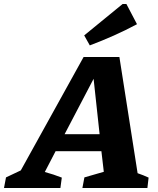

<svg xmlns="http://www.w3.org/2000/svg" viewBox="-82 -940 791 960"><path d="M606 -74Q620 -69 634.5 -63.5Q649 -58 661 -52L655 0H330L340 -53L437 -81L425 -184H196L142 -80Q164 -74 185.5 -67Q207 -60 227 -52L220 0H-62L-52 -53L22 -88L336 -655H515ZM241 -269H416L386 -546ZM367 -713 339 -763 531 -920H550L603 -819Q545 -788 486.5 -762Q428 -736 367 -713Z"/></svg>

Font: Piazzolla SC
Style: Bold Italic
Weight: 700
Italic angle: -11.3°
Designer: Juan Pablo del Peral
Foundry: Huerta Tipografica
Version: Version 1.330